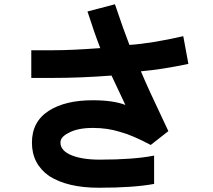

<svg xmlns="http://www.w3.org/2000/svg" viewBox="-20 -763 1002 902"><path d="M444 119Q297 119 211 64Q130 7 130 -93Q130 -192 210 -243Q287 -292 416 -292Q512 -292 569 -270L504 -408Q357 -397 236 -397H127V-527H233Q317 -527 451 -537Q423 -609 391 -709L520 -743Q561 -621 588 -552Q692 -559 841 -593L865 -463Q744 -437 642 -428Q674 -351 754 -183L771 -147L688 -82Q602 -128 542 -144Q484 -162 417 -162Q344 -162 303 -139Q283 -129 273.5 -118Q264 -107 264 -93Q264 -60 304 -39Q356 -13 449 -13Q608 -13 704 -32V101Q608 119 444 119Z"/></svg>

Font: Gmarket Sans TTF Bold
Style: Regular
Weight: 700
Designer: Creative Director : Sungho Lee; Art Director : Kiwoong Choi; Project Manager : Sori Yang, Jongwook Yoon; Font Designer :
Foundry: Sandoll Inc.
Version: Version 1.000;hotconv 1.0.109;makeotfexe 2.5.65596